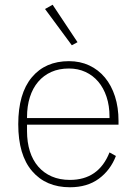

<svg xmlns="http://www.w3.org/2000/svg" viewBox="-20 -778 577 810"><path d="M275 12Q174 12 115.5 -56Q57 -124 57 -254Q57 -383 114 -451.5Q171 -520 271 -520Q318 -520 356.5 -502Q395 -484 422.5 -451Q450 -418 465 -371.5Q480 -325 480 -268V-252H94V-225Q94 -178 106 -140Q118 -102 141.5 -75Q165 -48 198.5 -33.5Q232 -19 275 -19Q396 -19 442 -135L469 -120Q446 -60 397 -24Q348 12 275 12ZM271 -489Q229 -489 196.5 -474.5Q164 -460 141 -433Q118 -406 106 -368Q94 -330 94 -284V-280H442V-286Q442 -332 429.5 -369.5Q417 -407 394.5 -433.5Q372 -460 340.5 -474.5Q309 -489 271 -489ZM170 -740 202 -758 307 -600 283 -587Z"/></svg>

Font: IBM Plex Sans Thai Looped ExtraLight
Style: Regular
Weight: 200
Designer: Mike Abbink, Paul van der Laan, Pieter van Rosmalen, Ben Mitchell, Mark Frömberg
Foundry: Bold Monday
Version: Version 1.0